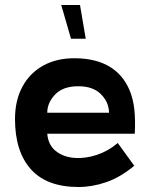

<svg xmlns="http://www.w3.org/2000/svg" viewBox="-20 -739 602 768"><path d="M519 -204H169Q173 -159 203 -135Q233 -111 277 -107.5Q321 -104 367.5 -119.5Q414 -135 451 -167L517 -76Q462 -30 405.5 -10.5Q349 9 294 9Q167 9 103.5 -62Q40 -133 40 -263Q40 -337 69.5 -392Q99 -447 153.5 -477Q208 -507 282 -506Q444 -504 498 -379Q513 -343 517.5 -300Q522 -257 519 -204ZM293 -394Q232 -394 200.5 -361Q169 -328 169 -288H416Q416 -329 384.5 -361.5Q353 -394 293 -394ZM323 -584H264L225 -719H300Z"/></svg>

Font: Kulim Park
Style: Bold
Weight: 700
Designer: Noponies / Dale Sattler
Foundry: Noponies
Version: Version 1.000; ttfautohint (v1.8.3)